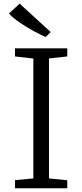

<svg xmlns="http://www.w3.org/2000/svg" viewBox="-20 -1000 437 1020"><path d="M59.6 -43 157.2 -52.2V-689L59.6 -700.2V-743.2H337.4V-700.2L240.2 -689.5V-52.2L337.4 -42.5V0H59.6ZM222.2 -803.7Q210.4 -808.6 194.1 -816.7Q177.7 -824.7 158.9 -835Q140.1 -845.2 120.4 -857.2Q100.6 -869.1 83 -881.3Q65.4 -893.6 50.8 -905.8Q36.1 -918 27.8 -928.7L84 -980.5H84.5L249.5 -829.6L222.7 -803.7Z"/></svg>

Font: MerriweatherLight
Style: Regular
Weight: 300
Designer: Eben Sorkin ( sorkintype@gmail.com )
Foundry: Eben Sorkin
Version: Version 1.055; ttfautohint (v1.4.1)